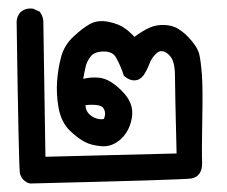

<svg xmlns="http://www.w3.org/2000/svg" viewBox="-20 -260 540 456"><path d="M49.8 175.3Q46.9 174.8 44.2 173.3Q41.5 171.9 39.3 170.2Q37.1 168.5 35.2 166.5Q33.2 164.6 31.7 162.1Q30.3 159.7 29.1 157Q27.8 154.3 27.3 151.4Q24.4 136.2 19.5 -209V-209.5Q20.5 -222.2 28.8 -231.4L29.3 -231.9H29.8Q41.5 -241.7 58.6 -239.3H59.1L60.1 -238.8L72.8 -232.9L74.2 -232.4L75.2 -231Q84 -218.8 83 -203.1L87.9 112.3L399.4 104.5Q395.5 -52.2 395.5 -81.1Q395.5 -90.3 394.5 -98.1Q393.6 -106 391.8 -111.6Q390.1 -117.2 387.7 -121.6Q379.9 -133.8 369.1 -137.7Q366.7 -138.2 364.5 -138.4Q362.3 -138.7 360.1 -138.2Q357.9 -137.7 355.7 -136.5Q353.5 -135.3 351.1 -132.8Q340.8 -123.5 335.4 -109.9Q334 -106 332.3 -102.1Q330.6 -98.1 328.9 -94.7Q327.1 -91.3 325.2 -88.1Q323.2 -85 321.3 -81.5Q312.5 -69.8 300.3 -69.1Q288.1 -68.4 275.9 -78.6L274.4 -79.6L273.9 -81.1Q270 -92.8 265.6 -103Q261.2 -113.3 256.3 -122.1Q248.5 -137.7 227.1 -137.7Q205.1 -137.7 195.8 -126.5Q190.9 -120.6 187.5 -113.5Q184.1 -106.4 182.6 -98.1Q179.7 -85.4 177.7 -72.8Q197.3 -77.6 217.3 -75.2Q242.2 -71.8 269.5 -43.9Q298.3 -15.6 293.5 17.6Q288.6 49.8 268.1 69.3Q247.1 88.9 222.2 87.4Q210.4 86.4 200.2 84Q189.9 81.5 181.6 77.1Q177.7 75.2 174.3 73Q170.9 70.8 167.5 68.4Q164.1 65.9 160.4 63Q156.7 60.1 152.8 56.6Q148.9 53.2 145.5 49.8Q125.5 30.3 119.1 -3.9Q113.3 -36.6 115.7 -68.4Q118.2 -99.6 125.5 -126Q133.3 -153.8 155.3 -173.8Q176.3 -193.4 193.8 -203.1Q212.9 -213.4 238.8 -208Q264.2 -202.6 278.3 -191.4Q280.8 -189.9 283 -188Q285.2 -186 287.4 -184.1Q289.6 -182.1 291.5 -180.2Q293.5 -178.2 295.7 -176.3Q297.9 -174.3 299.3 -172.4Q319.3 -187.5 336.4 -194.8Q356.4 -203.1 380.4 -199.7Q384.3 -199.2 388.4 -198Q392.6 -196.8 396.5 -195.1Q400.4 -193.4 404.1 -190.9Q407.7 -188.5 411.6 -185.8Q415.5 -183.1 419.2 -179.7Q422.9 -176.3 426.8 -172.4Q437.5 -161.1 444.1 -151.1Q450.7 -141.1 453.1 -131.8Q457 -115.2 459.5 -83Q461.9 -50.8 460.4 23.9Q459 98.6 460 127Q460.4 142.6 453.6 152.3Q446.8 162.1 433.1 164.1Q420.9 165.5 327.1 168.5Q233.4 171.4 51.8 175.8H50.8ZM226.6 22.5Q231.4 12.7 228.5 2.9Q225.1 -7.8 213.9 -9.8Q201.7 -12.2 183.1 -10.3Q183.1 -4.9 184.6 -0.5Q186 3.9 189 7.8Q196.8 17.6 209.5 21.5Q219.7 24.4 226.6 22.5Z"/></svg>

Font: NaikaiFont
Style: SemiBold
Weight: 600
Version: Version 1.89